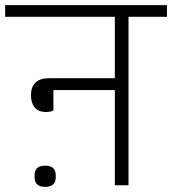

<svg xmlns="http://www.w3.org/2000/svg" viewBox="-40 -718 667 744"><path d="M139 -284Q109 -284 94.5 -301.5Q80 -319 80 -349Q80 -381 97.5 -398Q115 -415 150 -415H405V-653H-20V-698H607V-653H458V0H405V-369H167V-290Q155 -284 139 -284ZM135 6Q94 6 94 -31V-39Q94 -76 135 -76Q176 -76 176 -39V-31Q176 6 135 6Z"/></svg>

Font: IBM Plex Sans Devanagari Light
Style: Regular
Weight: 300
Designer: Mike Abbink, Paul van der Laan, Pieter van Rosmalen, Erin McLaughlin
Foundry: Bold Monday
Version: Version 1.1